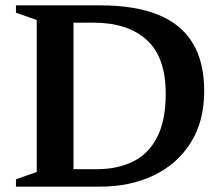

<svg xmlns="http://www.w3.org/2000/svg" viewBox="-20 -696 825 716"><path d="M598 -346.5Q598 -483 527 -547.2Q456 -611.5 328 -611.5H185.5L176.5 -676H353.5Q483.5 -676 569.8 -641Q656 -606 698.8 -535Q741.5 -464 741.5 -357Q741.5 -243.5 691.2 -163.8Q641 -84 553.2 -42Q465.5 0 354 0H176.5L185.5 -65H340Q418.5 -65 476.5 -93.8Q534.5 -122.5 566.2 -184.8Q598 -247 598 -346.5ZM39.5 0V-27.5L117 -54.5V-621.5L39.5 -648.5V-676H254V0Z"/></svg>

Font: Newsreader 16pt SemiBold
Style: Regular
Weight: 600
Designer: Hugues Gentile
Foundry: Production Type
Version: Version 1.003